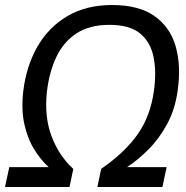

<svg xmlns="http://www.w3.org/2000/svg" viewBox="-48 -745 742 765"><path d="M-28 0 -11 -79H146Q115 -107 88.5 -149.5Q62 -192 49 -250.5Q36 -309 45 -384Q57 -482 101 -559Q145 -636 220 -680.5Q295 -725 399 -725Q505 -725 567.5 -681Q630 -637 652 -560Q674 -483 660 -385Q650 -310 618 -251Q586 -192 543.5 -149.5Q501 -107 458 -79H616L599 0H340L355 -72Q450 -138 500.5 -210Q551 -282 565 -381Q576 -457 564 -517Q552 -577 510.5 -611.5Q469 -646 388 -646Q308 -646 256 -611.5Q204 -577 176 -517Q148 -457 139 -380Q128 -280 157.5 -202Q187 -124 244 -72L229 0Z"/></svg>

Font: Noto Sans
Style: Italic
Weight: 400
Italic angle: -12°
Designer: Monotype Design Team
Foundry: Monotype Imaging Inc.
Version: Version 2.013; ttfautohint (v1.8.4.7-5d5b)